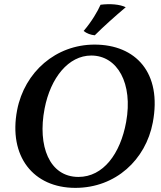

<svg xmlns="http://www.w3.org/2000/svg" viewBox="-20 -901 781 930"><path d="M439 -730C482 -773 537 -822 589 -866C561 -880 514 -884 467 -878C454 -848 424 -796 385 -751C400 -739 419 -732 439 -730ZM345 9C541 9 686 -128 720 -307C766 -549 637 -685 438 -685C251 -685 99 -553 63 -368C20 -144 141 9 345 9ZM360 -44C219 -44 161 -194 196 -375C225 -525 312 -632 422 -632C549 -632 625 -497 591 -310C563 -156 480 -44 360 -44Z"/></svg>

Font: Vollkorn Semibold
Style: Italic
Weight: 600
Italic angle: -11°
Designer: Friedrich Althausen
Foundry: Friedrich Althausen
Version: Version 4.015;PS 004.015;hotconv 1.0.88;makeotf.lib2.5.64775